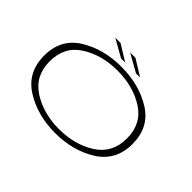

<svg xmlns="http://www.w3.org/2000/svg" viewBox="-137 -955 1219 1219"><g transform="rotate(45 473.0 -345.0)"><path d="M455 5Q615.5 5 733.8 -69.8Q852 -144.5 852 -293.5Q852 -443.5 733.8 -517Q615.5 -590.5 455 -590.5Q295 -590.5 176.5 -517Q58 -443.5 58 -293.5Q58 -144.5 176.5 -69.8Q295 5 455 5ZM455 -30Q314.5 -30 211.5 -96Q108.5 -162 108.5 -293Q108.5 -425 211.5 -490.5Q314.5 -556 455 -556Q596 -556 699 -490.5Q802 -425 802 -293Q802 -162 699 -96Q596 -30 455 -30ZM550.5 -626H587.5L478 -693.5H430.5ZM416.5 -626H453.5L344 -693.5H296.5Z"/></g></svg>

Font: Anybody ExtraExpanded ExtraLight
Style: Regular
Weight: 250
Width: 8
Version: Version 1.113;gftools[0.9.25]